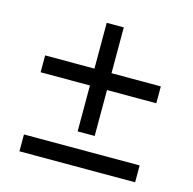

<svg xmlns="http://www.w3.org/2000/svg" viewBox="-91 -687 783 779"><g transform="rotate(15 300.0 -297.5)"><path d="M335.4 -332V-139.2H263.7V-332H56.6V-402.8H263.7V-595.2H335.4V-402.8H542.5V-332ZM56.6 0V-70.8H542.5V0Z"/></g></svg>

Font: Cousine
Style: Italic
Weight: 400
Italic angle: -12°
Monospace: yes
Designer: Steve Matteson
Foundry: Monotype Imaging Inc.
Version: Version 1.21